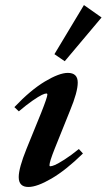

<svg xmlns="http://www.w3.org/2000/svg" viewBox="-20 -725 420 756"><path d="M234.9 -483.9 194.3 -511.7 310.5 -705.1 379.9 -656.2ZM91.8 11.2Q53.7 11.2 53.7 -27.8Q53.7 -63 84.5 -139.2L142.1 -280.8Q166.5 -342.3 166.5 -352.5Q166.5 -356.9 162.6 -356.9Q156.7 -356.9 144.8 -351.3Q132.8 -345.7 108.4 -328.9Q84 -312 54.2 -286.6L36.6 -303.2Q100.1 -370.1 156.7 -404.1Q213.4 -438 247.1 -438Q286.1 -438 286.1 -399.9Q286.1 -362.8 255.9 -290L195.8 -140.6Q174.8 -87.9 174.8 -74.2Q174.8 -70.3 178.2 -70.3Q184.1 -70.3 196.3 -75.4Q208.5 -80.6 233.9 -96.7Q259.3 -112.8 290.5 -138.2L306.6 -120.6Q239.7 -55.2 182.9 -22Q126 11.2 91.8 11.2Z"/></svg>

Font: Elstob 14pt
Style: Bold Italic
Weight: 700
Italic angle: -20°
Designer: Peter S. Baker
Version: Version 1.015